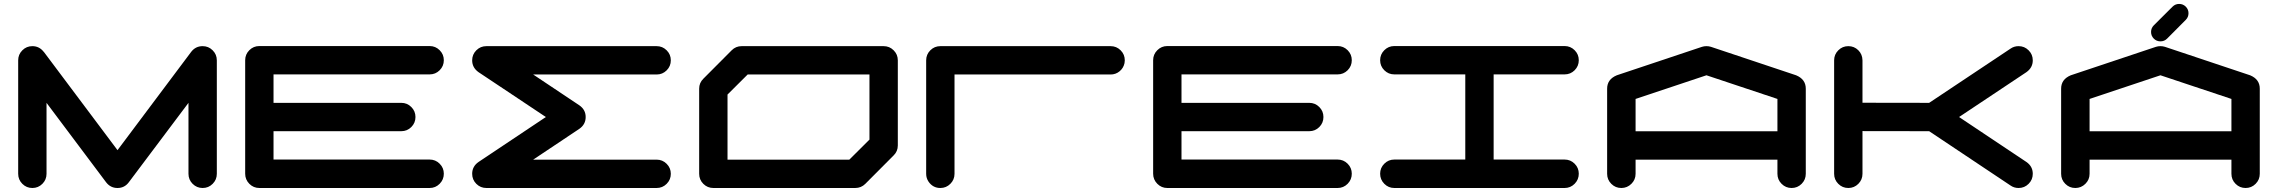

<svg xmlns="http://www.w3.org/2000/svg" viewBox="-20 -939 11378 959"><path d="M1063 -637.7V-70.8Q1063 -41.5 1042.2 -20.8Q1021.5 0 992.2 0Q962.9 0 942.1 -20.8Q921.4 -41.5 921.4 -70.8V-425.3L623.5 -28.8Q602.1 0 566.9 0Q531.7 0 509.8 -28.8L212.4 -425.3V-70.8Q212.4 -41.5 191.7 -20.8Q170.9 0 141.6 0Q112.3 0 91.6 -20.8Q70.8 -41.5 70.8 -70.8V-637.7Q70.8 -667 91.6 -687.7Q112.3 -708.5 141.6 -708.5Q176.3 -708.5 198.2 -680.2H198.7L566.9 -189L935.1 -680.2Q957 -708.5 992.2 -708.5Q1021.5 -708.5 1042.2 -687.7Q1063 -667 1063 -637.7Z M2126 -142.1Q2155.3 -142.1 2176 -121.3Q2196.8 -100.6 2196.8 -71.3Q2196.8 -42 2176 -21Q2155.3 0 2126 0H1275.4Q1246.1 0 1225.3 -21Q1204.6 -42 1204.6 -71.3V-638.2Q1204.6 -667.5 1225.3 -688.2Q1246.1 -709 1275.4 -709H2126Q2155.3 -709 2176 -688.2Q2196.8 -667.5 2196.8 -638.2Q2196.8 -608.9 2176 -588.1Q2155.3 -567.4 2126 -567.4H1346.2V-425.3H1984.4Q2013.7 -425.3 2034.4 -404.5Q2055.2 -383.8 2055.2 -354.5Q2055.2 -325.2 2034.4 -304.4Q2013.7 -283.7 1984.4 -283.7H1346.2V-142.1Z M3259.8 -141.6Q3289.1 -141.6 3309.8 -120.8Q3330.6 -100.1 3330.6 -70.8Q3330.6 -41.5 3309.8 -20.8Q3289.1 0 3259.8 0H2409.2Q2379.9 0 2359.1 -20.8Q2338.4 -41.5 2338.4 -70.8Q2338.4 -107.9 2370.1 -129.9L2706.5 -354.5L2370.1 -578.6Q2338.4 -601.1 2338.4 -637.7Q2338.4 -667 2359.1 -687.7Q2379.9 -708.5 2409.2 -708.5H3259.8Q3289.1 -708.5 3309.8 -687.7Q3330.6 -667 3330.6 -637.7Q3330.6 -608.4 3309.8 -587.6Q3289.1 -566.9 3259.8 -566.9H2643.1L2873.5 -413.1Q2905.3 -391.1 2905.3 -354.5Q2905.3 -317.4 2873.5 -295.4L2643.1 -141.6Z M4322.8 -241.7V-566.9H3714.4L3613.8 -466.8V-141.6H4222.2ZM4393.6 -708.5Q4422.9 -708.5 4443.6 -687.7Q4464.4 -667 4464.4 -637.7V-212.4Q4464.4 -183.1 4443.4 -162.6L4301.8 -20.5Q4281.2 0 4251.5 0H3543Q3513.7 0 3492.9 -20.8Q3472.2 -41.5 3472.2 -70.8V-496.1Q3472.2 -525.4 3493.2 -545.9L3634.8 -688Q3655.3 -708.5 3684.6 -708.5Z M4676.8 -708.5H5527.3Q5556.6 -708.5 5577.4 -687.7Q5598.1 -667 5598.1 -637.7Q5598.1 -630.4 5596.7 -623.5Q5591.3 -598.6 5572 -582.8Q5552.7 -566.9 5527.3 -566.9H4747.6V-70.8Q4747.6 -41.5 4726.8 -20.8Q4706.1 0 4676.8 0Q4640.1 0 4618.2 -31.2Q4606 -48.8 4606 -70.8V-637.7Q4606 -667 4626.7 -687.7Q4647.5 -708.5 4676.8 -708.5Z M6661.1 -142.1Q6690.4 -142.1 6711.2 -121.3Q6731.9 -100.6 6731.9 -71.3Q6731.9 -42 6711.2 -21Q6690.4 0 6661.1 0H5810.5Q5781.2 0 5760.5 -21Q5739.7 -42 5739.7 -71.3V-638.2Q5739.7 -667.5 5760.5 -688.2Q5781.2 -709 5810.5 -709H6661.1Q6690.4 -709 6711.2 -688.2Q6731.9 -667.5 6731.9 -638.2Q6731.9 -608.9 6711.2 -588.1Q6690.4 -567.4 6661.1 -567.4H5881.3V-425.3H6519.5Q6548.8 -425.3 6569.6 -404.5Q6590.3 -383.8 6590.3 -354.5Q6590.3 -325.2 6569.6 -304.4Q6548.8 -283.7 6519.5 -283.7H5881.3V-142.1Z M7794.9 -142.1Q7824.2 -142.1 7845 -121.3Q7865.7 -100.6 7865.7 -71.3Q7865.7 -42 7845 -21Q7824.2 0 7794.9 0H6944.3Q6915 0 6894.3 -21Q6873.5 -42 6873.5 -71.3Q6873.5 -100.6 6894.3 -121.3Q6915 -142.1 6944.3 -142.1H7298.8V-567.4H6944.3Q6915 -567.4 6894.3 -588.1Q6873.5 -608.9 6873.5 -638.2Q6873.5 -667.5 6894.3 -688.2Q6915 -709 6944.3 -709H7794.9Q7824.2 -709 7845 -688.2Q7865.7 -667.5 7865.7 -638.2Q7865.7 -608.9 7845 -588.1Q7824.2 -567.4 7794.9 -567.4H7440.4V-142.1Z M8857.9 -283.2V-444.8L8503.4 -563L8149.4 -444.8V-283.2ZM8999.5 -70.8Q8999.5 -41.5 8978.8 -20.8Q8958 0 8928.7 0Q8899.4 0 8878.7 -20.8Q8857.9 -41.5 8857.9 -70.8V-141.6H8149.4V-70.8Q8149.4 -41.5 8128.4 -20.8Q8107.4 0 8078.1 0Q8048.8 0 8028.1 -20.8Q8007.3 -41.5 8007.3 -70.8V-496.1Q8007.3 -543 8055.7 -563L8056.6 -563.5H8057.1L8481 -705.1Q8491.7 -708.5 8503.4 -708.5Q8515.1 -708.5 8525.9 -705.1L8949.7 -563.5H8950.7L8951.2 -563Q8999.5 -543 8999.5 -496.1Z M10101.6 -129.9Q10133.3 -107.9 10133.3 -70.8Q10133.3 -41.5 10112.5 -20.8Q10091.8 0 10062.5 0Q10040 0 10022.5 -12.2L9615.7 -283.7L9282.7 -284.2V-70.8Q9282.7 -41.5 9262 -20.8Q9241.2 0 9211.9 0Q9182.6 0 9161.9 -20.8Q9141.1 -41.5 9141.1 -70.8V-637.7Q9141.1 -667 9161.9 -687.7Q9182.6 -708.5 9211.9 -708.5Q9241.2 -708.5 9261.7 -688.2Q9282.2 -668 9282.7 -637.7V-425.8L9615.7 -425.3L10022.5 -696.3Q10040 -708.5 10062.5 -708.5Q10091.8 -708.5 10112.5 -687.7Q10133.3 -667 10133.3 -637.7Q10133.3 -601.1 10101.6 -578.6L9765.1 -354.5Z M11125.5 -283.2V-444.8L10771 -563L10417 -444.8V-283.2ZM11267.1 -70.8Q11267.1 -41.5 11246.3 -20.8Q11225.6 0 11196.3 0Q11167 0 11146.2 -20.8Q11125.5 -41.5 11125.5 -70.8V-141.6H10417V-70.8Q10417 -41.5 10396 -20.8Q10375 0 10345.7 0Q10316.4 0 10295.7 -20.8Q10274.9 -41.5 10274.9 -70.8V-496.1Q10274.9 -543 10323.2 -563L10324.2 -563.5H10324.7L10748.5 -705.1Q10759.3 -708.5 10771 -708.5Q10782.7 -708.5 10793.5 -705.1L11217.3 -563.5H11218.3L11218.8 -563Q11267.1 -543 11267.1 -496.1ZM10771 -732.4Q10751.5 -732.4 10737.8 -746.1Q10724.1 -759.8 10724.1 -779.3Q10724.1 -798.8 10737.8 -812.5L10831.5 -905.8Q10845.2 -919.4 10864.3 -919.4Q10883.8 -919.4 10897.5 -905.8Q10911.1 -892.1 10911.1 -873Q10911.1 -853.5 10897.5 -839.8L10804.2 -746.1Q10790.5 -732.4 10771 -732.4Z"/></svg>

Font: Robtronika
Style: Regular
Weight: 400
Designer: GGBot
Version: 1.00